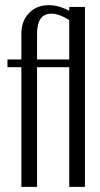

<svg xmlns="http://www.w3.org/2000/svg" viewBox="-20 -726 389 746"><path d="M63 -495V-595Q63 -644 92.5 -675Q122 -706 170 -706Q208 -706 249 -684V-699H310V0H249V-465H124V0H63V-465H9V-495ZM249 -495V-648Q209 -673 180 -673Q124 -673 124 -595V-495Z"/></svg>

Font: Moniqa Paragraph
Style: Regular
Weight: 400
Designer: Rajesh Rajput
Foundry: Rajesh Rajput
Version: Version 1.000